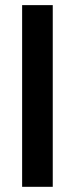

<svg xmlns="http://www.w3.org/2000/svg" viewBox="-20 -721 290 741"><path d="M65.4 -701.2H183.6V0H65.4Z"/></svg>

Font: Stardos Stencil
Style: Bold
Weight: 700
Designer: vernon adams
Foundry: vernon adams
Version: Version 1.000